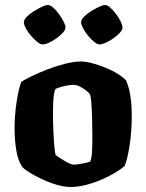

<svg xmlns="http://www.w3.org/2000/svg" viewBox="-20 -745 583 765"><path d="M261 0Q236 0 205.5 -9Q175 -18 146.5 -31.5Q118 -45 97 -58Q76 -71 68 -81Q51 -106 44.5 -148Q38 -190 38 -234Q38 -272 42 -307.5Q46 -343 52 -372.5Q58 -402 65 -419Q79 -428 106.5 -441.5Q134 -455 169 -468.5Q204 -482 239.5 -491Q275 -500 303 -500Q322 -500 348 -493Q374 -486 401 -475Q428 -464 449.5 -450.5Q471 -437 482 -425Q490 -408 495 -386.5Q500 -365 502.5 -339Q505 -313 505 -282Q505 -225 497 -170Q489 -115 477 -84Q465 -73 441.5 -58.5Q418 -44 387 -30.5Q356 -17 323.5 -8.5Q291 0 261 0ZM274 -89Q279 -89 291 -90.5Q303 -92 317 -95Q331 -98 339 -101Q345 -111 346.5 -139Q348 -167 348 -201Q348 -232 347 -269Q346 -306 344 -335Q342 -364 338 -370Q334 -376 322.5 -385Q311 -394 297.5 -400.5Q284 -407 271 -407Q262 -407 248.5 -404.5Q235 -402 222.5 -398.5Q210 -395 202 -391Q198 -386 195.5 -371.5Q193 -357 192 -337.5Q191 -318 191 -296Q191 -264 192.5 -227.5Q194 -191 196.5 -163.5Q199 -136 201 -129Q203 -126 212 -120Q221 -114 233 -106.5Q245 -99 256 -94Q267 -89 274 -89ZM376 -568Q368 -568 355.5 -578Q343 -588 331 -602.5Q319 -617 311 -632.5Q303 -648 303 -657Q303 -666 314 -677.5Q325 -689 341.5 -699.5Q358 -710 374 -717.5Q390 -725 399 -725Q408 -725 419.5 -714.5Q431 -704 442.5 -689Q454 -674 461 -659Q468 -644 468 -634Q468 -624 451 -608Q434 -592 412 -580Q390 -568 376 -568ZM149 -568Q141 -568 128.5 -578Q116 -588 103.5 -602.5Q91 -617 83 -632Q75 -647 75 -657Q75 -666 86 -677.5Q97 -689 113.5 -699.5Q130 -710 146 -717.5Q162 -725 171 -725Q180 -725 191.5 -715Q203 -705 214.5 -689.5Q226 -674 233.5 -659Q241 -644 241 -635Q241 -624 224 -608Q207 -592 185.5 -580Q164 -568 149 -568Z"/></svg>

Font: Texturina Medium 12pt ExtraBold
Style: Regular
Weight: 800
Version: Version 1.002